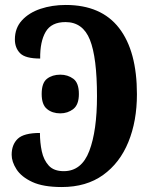

<svg xmlns="http://www.w3.org/2000/svg" viewBox="-20 -744 612 774"><path d="M229 10Q154 10 110 -10.5Q66 -31 46.5 -61.5Q27 -92 27 -120Q27 -161 51.5 -184.5Q76 -208 141 -208Q141 -169 148.5 -134Q156 -99 176.5 -76.5Q197 -54 237 -54Q309 -54 340 -135.5Q371 -217 371 -356Q371 -512 342.5 -583.5Q314 -655 244 -655Q187 -655 164 -615.5Q141 -576 142 -508Q82 -508 61 -529.5Q40 -551 40 -585Q40 -631 68.5 -662Q97 -693 143.5 -708.5Q190 -724 245 -724Q388 -724 460 -631Q532 -538 532 -364Q532 -256 497.5 -171.5Q463 -87 395.5 -38.5Q328 10 229 10ZM223 -287Q191 -287 169.5 -304.5Q148 -322 148 -365Q148 -410 169.5 -426.5Q191 -443 223 -443Q253 -443 275.5 -426.5Q298 -410 298 -365Q298 -322 275.5 -304.5Q253 -287 223 -287Z"/></svg>

Font: Noto Serif ExtraCondensed ExtraBold
Style: Regular
Weight: 800
Width: 2
Designer: Monotype Design Team
Foundry: Monotype Imaging Inc.
Version: Version 2.013; ttfautohint (v1.8.4.7-5d5b)